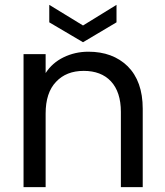

<svg xmlns="http://www.w3.org/2000/svg" viewBox="-20 -771 680 791"><path d="M344 -558C344 -558 344 -558 344 -558C307 -558 273 -550 242 -535C211 -520 186 -498 168 -470C168 -470 168 -548 168 -548C168 -548 77 -548 77 -548C77 -548 77 0 77 0C77 0 168 0 168 0C168 0 168 -303 168 -303C168 -303 168 -303 168 -303C168 -360 182 -404 211 -434C239 -464 277 -479 325 -479C325 -479 325 -479 325 -479C372 -479 410 -465 437 -436C464 -407 478 -365 478 -310C478 -310 478 0 478 0C478 0 568 0 568 0C568 0 568 -323 568 -323C568 -323 568 -323 568 -323C568 -399 547 -457 506 -498C465 -538 411 -558 344 -558ZM460 -751C460 -751 322 -666 322 -666C322 -666 183 -751 183 -751C183 -751 183 -679 183 -679C183 -679 322 -597 322 -597C322 -597 460 -679 460 -679C460 -679 460 -751 460 -751Z"/></svg>

Font: Girnar Poppins
Style: Regular
Weight: 500
Designer: Ninad Kale (Devanagari), Jonny Pinhorn (Latin)
Foundry: Indian Type Foundry
Version: ""